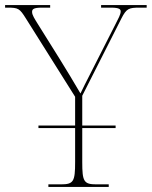

<svg xmlns="http://www.w3.org/2000/svg" viewBox="-31 -734 596 754"><path d="M159 0H396V-10H348C298 -10 292 -21 292 -98V-231H423V-241H292V-358L446 -662C466 -701 475 -704 518 -704H545V-714H366V-704H405C439 -704 443 -697 443 -689C443 -677 433 -660 422 -638L325 -447C304 -406 298 -394 285 -367C260 -410 229 -461 203 -503L118 -639C105 -660 95 -675 95 -687C95 -697 99 -704 133 -704H166V-714H-11V-704H-2C41 -704 46 -701 71 -661L264 -354V-241H120V-231H264V-98C264 -21 258 -10 208 -10H159Z"/></svg>

Font: Noto Serif Display Thin
Style: Regular
Weight: 100
Designer: Monotype Design Team
Foundry: Monotype Imaging Inc.
Version: Version 2.009